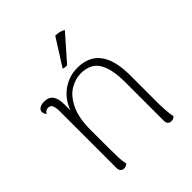

<svg xmlns="http://www.w3.org/2000/svg" viewBox="-198 -829 962 962"><g transform="rotate(-45 282.5 -348.5)"><path d="M486 -2Q475 9 461 9Q449 9 442 1.5Q435 -6 435 -19V-299Q434 -392 404.5 -437Q375 -482 308 -482Q270 -482 232 -459.5Q194 -437 168.5 -384Q143 -331 143 -246Q143 -101 144 -61Q145 -21 151 -2Q140 9 126 9Q114 9 107 1Q100 -7 100 -20V-426Q99 -454 92.5 -465Q86 -476 71 -476Q52 -476 44 -459Q34 -470 34 -483Q34 -496 46 -504Q58 -512 78 -512Q111 -512 126 -491.5Q141 -471 141 -428V-387Q162 -446 209.5 -480Q257 -514 316 -514Q477 -514 477 -301V-94Q479 -25 486 -2ZM289 -559H283Q264 -559 262 -564L352 -706Q384 -706 406 -692Z"/></g></svg>

Font: Arima Madurai ExtraLight
Style: Regular
Weight: 275
Designer: Joana Correia and Natanael Gama
Foundry: NDISCOVER
Version: Version 1.020